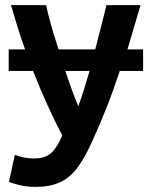

<svg xmlns="http://www.w3.org/2000/svg" viewBox="-20 -544 590 750"><path d="M119 186Q86 186 58 179.5Q30 173 15 166L38 61Q57 68 75 71.5Q93 75 113 75Q157 75 181 52.5Q205 30 223 -15Q194 -71 165.5 -133.5Q137 -196 109 -267H14V-351H78Q63 -392 49.5 -435.5Q36 -479 23 -524H160Q168 -487 180.5 -442.5Q193 -398 209 -351H352Q364 -397 375 -441Q386 -485 396 -524H529Q516 -480 503 -436Q490 -392 478 -351H539V-267H448Q423 -191 395 -120.5Q367 -50 336 17Q309 76 280.5 113.5Q252 151 213.5 168.5Q175 186 119 186ZM286 -129Q308 -190 330 -267H235Q248 -228 260.5 -193.5Q273 -159 286 -129Z"/></svg>

Font: Ubuntu Sans
Style: Bold
Weight: 700
Designer: Dalton Maag Ltd
Foundry: Dalton Maag Ltd
Version: Version 1.006; ttfautohint (v1.8.4.7-5d5b)